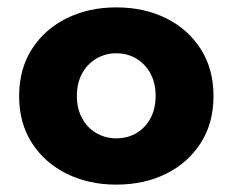

<svg xmlns="http://www.w3.org/2000/svg" viewBox="-20 -490 629 520"><path d="M31.8 -229.6Q31.8 -156.7 66.5 -102.7Q101.2 -48.8 160.8 -19.4Q220.5 10 294.9 10Q370.4 10 429.8 -19.4Q489.2 -48.8 523.7 -102.7Q558.2 -156.7 558.2 -229.6Q558.2 -303.2 523.7 -357.2Q489.2 -411.2 429.7 -440.6Q370.3 -470 294.8 -470Q220.3 -470 160.8 -440.6Q101.2 -411.2 66.5 -357.2Q31.8 -303.2 31.8 -229.6ZM188.2 -230Q188.2 -265.9 202.7 -291.7Q217.3 -317.5 241.5 -331.6Q265.8 -345.7 295.2 -345.7Q324.7 -345.7 348.7 -331.6Q372.7 -317.5 387.1 -291.6Q401.5 -265.7 401.5 -230.3Q401.5 -194.8 387.1 -168.9Q372.7 -143 348.9 -129.2Q325.1 -115.3 294.9 -115.3Q266 -115.3 241.5 -129.2Q217 -143 202.6 -169.3Q188.2 -195.5 188.2 -230Z"/></svg>

Font: Jost* Book
Style: Regular
Weight: 400
Version: Version 3.000